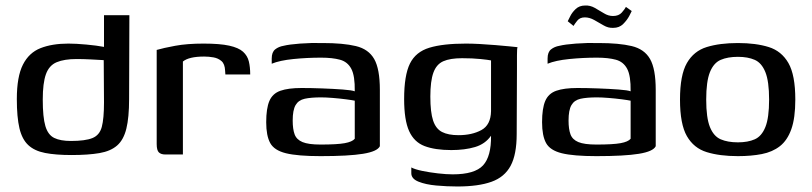

<svg xmlns="http://www.w3.org/2000/svg" viewBox="-20 -560 2943 696"><path d="M41 -201Q41 -282 63 -325.5Q85 -369 127 -385.5Q169 -402 228 -402Q255 -402 293 -398.5Q331 -395 357 -390V-505H449L448 -201Q448 -134 438 -93.5Q428 -53 404.5 -32.5Q381 -12 340.5 -5Q300 2 239 2Q182 2 143.5 -5.5Q105 -13 82.5 -34Q60 -55 50.5 -95Q41 -135 41 -201ZM237 -49Q289 -49 315 -59.5Q341 -70 349 -100Q357 -130 357 -189L356 -342Q341 -343 311 -344.5Q281 -346 258 -346Q213 -346 185.5 -334.5Q158 -323 146.5 -291Q135 -259 135 -199Q135 -135 144.5 -103Q154 -71 176.5 -60Q199 -49 237 -49Z M643 0H579Q564 0 556 -7.5Q548 -15 548 -38V-379Q572 -386 615 -394Q658 -402 718 -402Q777 -402 811 -394.5Q845 -387 861 -372.5Q877 -358 882 -337.5Q887 -317 887 -290H797L796 -304Q795 -328 783 -338.5Q771 -349 754 -352Q737 -355 720 -355Q665 -355 643 -337Z M1142 6Q1059 6 1016.5 -4.5Q974 -15 959.5 -41.5Q945 -68 945 -117Q945 -167 956.5 -194Q968 -221 996.5 -231Q1025 -241 1073 -241Q1107 -241 1148 -239.5Q1189 -238 1222.5 -235.5Q1256 -233 1266 -229Q1267 -285 1253.5 -310.5Q1240 -336 1212.5 -343.5Q1185 -351 1144 -351Q1093 -351 1043.5 -346Q994 -341 965 -329V-348Q965 -371 977.5 -381Q990 -391 1008 -394Q1028 -399 1067.5 -402Q1107 -405 1150 -404Q1224 -404 1270 -393Q1316 -382 1336.5 -346Q1357 -310 1357 -234V-30Q1348 -11 1296 -2.5Q1244 6 1142 6ZM1142 -36Q1202 -36 1229.5 -41Q1257 -46 1266 -57V-195Q1257 -197 1234 -200Q1211 -203 1186 -205Q1161 -207 1144 -207Q1107 -207 1084.5 -202Q1062 -197 1051.5 -179Q1041 -161 1041 -123Q1041 -92 1048 -73Q1055 -54 1076.5 -45Q1098 -36 1142 -36Z M1638 116Q1600 116 1561.5 112.5Q1523 109 1497 98.5Q1471 88 1471 68V47Q1484 54 1510.5 59.5Q1537 65 1567.5 68.5Q1598 72 1621 72Q1701 72 1731 39.5Q1761 7 1760 -68Q1739 -38 1702 -27Q1665 -16 1616 -16Q1557 -16 1519 -30.5Q1481 -45 1463 -85Q1445 -125 1445 -201Q1445 -287 1466 -329.5Q1487 -372 1536.5 -387Q1586 -402 1669 -402Q1690 -402 1719 -400.5Q1748 -399 1776.5 -396.5Q1805 -394 1826.5 -392Q1848 -390 1856 -389Q1854 -384 1854 -359Q1854 -334 1854 -311L1853 -74Q1853 0 1831 41Q1809 82 1761.5 99Q1714 116 1638 116ZM1642 -70Q1691 -70 1725 -88.5Q1759 -107 1760 -157V-341Q1751 -343 1722 -346Q1693 -349 1655 -349Q1612 -349 1587 -338Q1562 -327 1551 -296.5Q1540 -266 1540 -210Q1540 -153 1550 -123Q1560 -93 1582.5 -81.5Q1605 -70 1642 -70Z M2142 6Q2059 6 2016.5 -4.5Q1974 -15 1959.5 -41.5Q1945 -68 1945 -117Q1945 -167 1956.5 -194Q1968 -221 1996.5 -231Q2025 -241 2073 -241Q2107 -241 2148 -239.5Q2189 -238 2222.5 -235.5Q2256 -233 2266 -229Q2267 -285 2253.5 -310.5Q2240 -336 2212.5 -343.5Q2185 -351 2144 -351Q2093 -351 2043.5 -346Q1994 -341 1965 -329V-348Q1965 -371 1977.5 -381Q1990 -391 2008 -394Q2028 -399 2067.5 -402Q2107 -405 2150 -404Q2224 -404 2270 -393Q2316 -382 2336.5 -346Q2357 -310 2357 -234V-30Q2348 -11 2296 -2.5Q2244 6 2142 6ZM2142 -36Q2202 -36 2229.5 -41Q2257 -46 2266 -57V-195Q2257 -197 2234 -200Q2211 -203 2186 -205Q2161 -207 2144 -207Q2107 -207 2084.5 -202Q2062 -197 2051.5 -179Q2041 -161 2041 -123Q2041 -92 2048 -73Q2055 -54 2076.5 -45Q2098 -36 2142 -36ZM2203 -459Q2185 -458 2168 -468Q2151 -478 2134 -487.5Q2117 -497 2100 -497Q2082 -497 2072.5 -485Q2063 -473 2059 -466L2038 -483Q2040 -486 2046.5 -500Q2053 -514 2066.5 -527Q2080 -540 2101 -540Q2119 -541 2136 -531.5Q2153 -522 2169 -512Q2185 -502 2202 -502Q2223 -502 2234 -514.5Q2245 -527 2249 -535L2270 -520Q2269 -517 2261 -502Q2253 -487 2239 -473Q2225 -459 2203 -459Z M2655 6Q2589 6 2542 -8.5Q2495 -23 2470 -66.5Q2445 -110 2445 -199Q2445 -288 2470 -331.5Q2495 -375 2542 -389.5Q2589 -404 2655 -404Q2720 -404 2766.5 -389.5Q2813 -375 2838 -331.5Q2863 -288 2863 -199Q2863 -132 2848.5 -91.5Q2834 -51 2807 -30Q2780 -9 2741.5 -1.5Q2703 6 2655 6ZM2655 -44Q2691 -44 2716 -55Q2741 -66 2754.5 -99.5Q2768 -133 2768 -199Q2768 -265 2754.5 -298.5Q2741 -332 2716 -343Q2691 -354 2655 -354Q2618 -354 2592.5 -343Q2567 -332 2553.5 -298.5Q2540 -265 2540 -199Q2540 -133 2553.5 -99.5Q2567 -66 2592.5 -55Q2618 -44 2655 -44Z"/></svg>

Font: Genos Medium
Style: Regular
Weight: 500
Designer: Robert E. Leuschke
Foundry: Robert E. Leuschke
Version: Version 1.010; ttfautohint (v1.8.3)